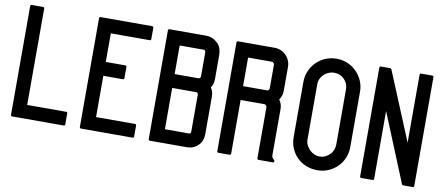

<svg xmlns="http://www.w3.org/2000/svg" viewBox="-68 -1044 2999 1296"><g transform="rotate(10 1432.0 -396.0)"><path d="M60 -14Q50 -14 50 -24V-768Q50 -778 60 -778H136Q146 -778 146 -768V-108H412Q422 -108 422 -99V-24Q422 -14 412 -14Z M618 -108H884Q894 -108 894 -99V-24Q894 -14 884 -14H532Q522 -14 522 -24V-768Q522 -778 532 -778H884Q894 -778 894 -768V-692Q894 -682 884 -682H618V-486H751Q761 -486 761 -476V-401Q761 -391 751 -391H618Z M994 -768Q994 -778 1004 -778H1256Q1278 -778 1298.5 -769Q1319 -760 1334 -744V-745Q1350 -729 1357 -708.5Q1364 -688 1364 -666V-503Q1364 -486 1360.5 -470Q1357 -454 1346 -440Q1356 -426 1360 -410.5Q1364 -395 1364 -378V-122Q1364 -75 1333.5 -44.5Q1303 -14 1256 -14H1004Q994 -14 994 -24ZM1090 -108H1256Q1262 -108 1265 -112.5Q1268 -117 1268 -122V-378Q1268 -382 1264 -386.5Q1260 -391 1256 -391H1090ZM1090 -486H1256Q1262 -489 1265 -492Q1268 -495 1268 -503V-666Q1268 -671 1264.5 -676.5Q1261 -682 1256 -682H1090Z M1474 -14Q1464 -14 1464 -24V-768Q1464 -778 1474 -778H1725Q1748 -778 1768 -769Q1788 -760 1803 -745Q1818 -730 1826.5 -709.5Q1835 -689 1835 -666V-503Q1835 -468 1815 -440Q1835 -412 1835 -378V-61Q1835 -46 1845 -38Q1855 -30 1855 -24Q1855 -14 1845 -14H1749Q1739 -14 1739 -24V-378Q1736 -383 1733 -386Q1730 -389 1725 -391H1559V-24Q1559 -14 1549 -14ZM1559 -486H1725Q1727 -486 1730 -487.5Q1733 -489 1734 -490Q1735 -493 1737 -496.5Q1739 -500 1739 -503V-666Q1739 -671 1734.5 -675.5Q1730 -680 1725 -682H1559Z M2343 -207Q2343 -166 2328 -131Q2313 -96 2287 -70Q2261 -44 2226 -29Q2191 -14 2150 -14Q2109 -14 2073 -28.5Q2037 -43 2011 -69Q1985 -95 1970 -130Q1955 -165 1955 -207V-585Q1955 -626 1970.5 -661Q1986 -696 2012 -722Q2038 -748 2073.5 -763Q2109 -778 2150 -778Q2190 -778 2225 -763Q2260 -748 2286.5 -721.5Q2313 -695 2328 -660Q2343 -625 2343 -585ZM2247 -585Q2247 -626 2219 -654Q2191 -682 2150 -682Q2130 -682 2112 -674.5Q2094 -667 2080 -654Q2066 -641 2058 -623Q2050 -605 2050 -585V-207Q2050 -187 2058.5 -169.5Q2067 -152 2080.5 -138Q2094 -124 2112 -116Q2130 -108 2150 -108Q2170 -108 2187.5 -116Q2205 -124 2219 -138V-137Q2232 -151 2239.5 -169Q2247 -187 2247 -207Z M2719 -303V-768Q2719 -778 2729 -778H2804Q2814 -778 2814 -768V-24Q2814 -14 2804 -14H2741Q2732 -14 2728 -24.5Q2724 -35 2722 -41L2539 -488V-24Q2539 -14 2529 -14H2453Q2443 -14 2443 -24V-768Q2443 -778 2453 -778H2515Q2523 -778 2528 -765.5Q2533 -753 2535 -748Z"/></g></svg>

Font: Kanalisirung
Style: Regular
Weight: 500
Designer: Peter Wiegel
Foundry: Peter Wiegel
Version: 1.000